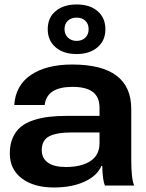

<svg xmlns="http://www.w3.org/2000/svg" viewBox="-20 -831 653 860"><path d="M221.2 8.8Q131.8 8.8 77.9 -31.7Q23.9 -72.3 23.9 -144Q23.9 -184.1 37.1 -213.9Q50.3 -243.7 72.5 -262.2Q94.7 -280.8 128.2 -292Q161.6 -303.2 198 -307.6Q234.4 -312 279.8 -312H425.8V-348.1Q425.8 -396 396 -418.9Q366.2 -441.9 305.2 -441.9Q189.5 -441.9 180.2 -360.8H43.9Q49.8 -449.2 118.9 -495.6Q188 -542 303.2 -542Q567.9 -542 567.9 -342.8V-118.2Q567.9 -27.3 581.1 0H450.2Q439.5 -22.5 438 -87.9H434.1Q416 -43.9 358.9 -17.6Q301.8 8.8 221.2 8.8ZM167 -158.2Q167 -122.6 194.3 -102.8Q221.7 -83 274.9 -83Q345.2 -83 385.5 -109.9Q425.8 -136.7 425.8 -189.9V-237.8H301.8Q233.9 -237.8 200.4 -220.5Q167 -203.1 167 -158.2ZM193.8 -700.2Q193.8 -752 229.5 -781.5Q265.1 -811 323.2 -811Q382.8 -811 417.5 -780.8Q452.1 -750.5 452.1 -700.2Q452.1 -648.9 416.5 -618.9Q380.9 -588.9 323.2 -588.9Q263.7 -588.9 228.8 -619.4Q193.8 -649.9 193.8 -700.2ZM269 -700.2Q269 -677.2 284.2 -662.6Q299.3 -647.9 323.2 -647.9Q347.7 -647.9 362.3 -662.4Q377 -676.8 377 -700.2Q377 -724.1 362.3 -738Q347.7 -752 323.2 -752Q298.3 -752 283.7 -737.8Q269 -723.6 269 -700.2Z"/></svg>

Font: Lumene Sans Expanded
Style: Bold
Weight: 600
Width: 7
Designer: Deni Anggara
Version: Version 1.003;Glyphs 3.1.2 (3151)